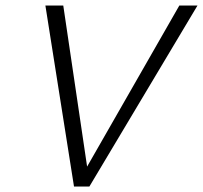

<svg xmlns="http://www.w3.org/2000/svg" viewBox="-20 -678 738 698"><path d="M249 0 145 -658H210L305 -16L265 -17L632 -658H698L305 0Z"/></svg>

Font: Ysabeau Office Light
Style: Italic
Weight: 300
Italic angle: -12°
Designer: Christian Thalmann (Catharsis Fonts)
Version: Version 2.001;gftools[0.9.30]; featfreeze: tnum,lnum,ss02